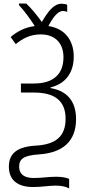

<svg xmlns="http://www.w3.org/2000/svg" viewBox="-20 -868 502 1083"><path d="M327 -847C282 -847 248 -799 216 -744C186 -786 155 -823 128 -848H87V-839C115 -810 155 -755 176 -721C121 -714 77 -691 40 -659L69 -619C107 -651 151 -674 210 -674C288 -674 338 -627 338 -545C338 -450 281 -397 172 -397H98V-346H171C288 -346 350 -300 350 -198C350 -101 297 -55 189 -47C81 -42 30 -6 30 72C30 145 76 187 167 187C216 187 254 179 295 179C329 179 355 186 370 195V141C352 133 328 129 296 129C254 129 215 136 170 136C114 136 88 113 88 72C88 29 113 9 198 3C329 -5 409 -67 409 -196C409 -297 358 -356 265 -371V-375C345 -394 396 -453 396 -549C396 -642 344 -708 253 -721C277 -767 305 -806 335 -806C343 -806 353 -804 359 -801V-841C350 -845 340 -847 327 -847Z"/></svg>

Font: Noto Sans Display SemiCondensed Light
Style: Regular
Weight: 300
Width: 4
Designer: Monotype Design Team
Foundry: Monotype Imaging Inc.
Version: Version 1.900